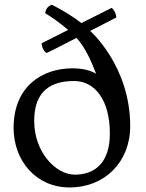

<svg xmlns="http://www.w3.org/2000/svg" viewBox="-20 -783 624 820"><path d="M38.1 -236.8C38.1 -96.7 133.8 17.6 277.3 17.6C425.3 17.6 536.1 -88.9 536.1 -244.6C536.1 -501.5 365.2 -650.9 365.2 -650.9C425.3 -681.6 477.1 -708.5 477.1 -708.5C473.6 -737.3 457 -749.5 457 -749.5L327.6 -684.6C289.1 -714.4 246.6 -739.7 201.7 -762.7C201.7 -762.7 176.3 -756.8 172.9 -726.6C198.2 -711.9 234.4 -686.5 271 -655.3L157.7 -598.1C157.7 -598.1 157.7 -573.7 177.7 -556.6C177.7 -555.2 239.7 -586.4 306.6 -621.1C344.2 -581.5 372.1 -516.1 390.6 -467.8C365.7 -483.4 330.1 -491.2 289.6 -491.2C161.1 -491.2 38.1 -415 38.1 -236.8ZM126 -266.6C126 -397.9 201.2 -437 296.4 -437C387.2 -437 449.2 -353 449.2 -212.9C449.2 -90.8 388.2 -37.1 299.3 -37.1C217.8 -37.1 126 -133.8 126 -266.6Z"/></svg>

Font: Trykker
Style: Regular
Weight: 400
Designer: Magnus Gaarde
Foundry: Magnus Gaarde
Version: Version 1.001